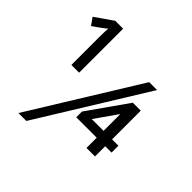

<svg xmlns="http://www.w3.org/2000/svg" viewBox="-209 -1017 1199 1199"><g transform="rotate(45 390.0 -417.5)"><path d="M633.8 -713.9 192.9 0H123L564 -713.9ZM143.6 -835H212.9V-446.3H144.5V-701.7Q144.5 -741.7 147 -769.5Q146.5 -769 134.8 -759Q123 -749 59.6 -704.6L25.4 -752.9ZM709 -236.8H652.8V-146.5H577.6V-236.8H397V-287.1L582.5 -550.8H652.8V-297.4H709ZM577.6 -297.4V-445.8L473.6 -297.4Z"/></g></svg>

Font: XL-Viking
Style: Regular
Weight: 400
Foundry: Ascender Corporation
Version: Version 1.10 March 23, 2015